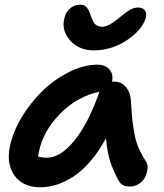

<svg xmlns="http://www.w3.org/2000/svg" viewBox="-20 -789 701 819"><path d="M380.9 -574.2Q318.8 -574.2 282.2 -613.3Q245.6 -652.3 252 -698.2Q256.8 -732.4 276.1 -750.7Q295.4 -769 323.2 -769Q339.8 -769 349.9 -757.1Q359.9 -745.1 367.2 -722.2Q377.4 -694.3 385.7 -686Q397.5 -674.8 417 -674.8Q428.7 -674.8 443.8 -682.6Q459 -690.4 466.8 -696.3Q474.6 -702.1 493.2 -716.8Q517.1 -736.8 533.9 -746.8Q550.8 -756.8 568.8 -756.8Q588.9 -756.8 597.7 -744.9Q606.4 -732.9 602.1 -714.8Q598.1 -697.8 585.7 -678.7Q573.2 -659.7 552.2 -641.1Q531.2 -622.6 505.6 -607.7Q480 -592.8 447.3 -583.5Q414.6 -574.2 380.9 -574.2ZM151.9 9.8Q78.1 9.8 42.5 -39.6Q6.8 -88.9 22 -163.1Q34.2 -225.1 72.3 -288.6Q110.4 -352.1 161.4 -401.4Q212.4 -450.7 274.9 -481.9Q337.4 -513.2 395 -513.2Q428.7 -513.2 446.5 -493.4Q464.4 -473.6 458 -439.9Q460.9 -440.9 467.8 -440.9Q497.6 -440.9 516.6 -418.5Q535.6 -396 538.1 -363.8Q538.6 -358.4 539.1 -348.6Q542 -301.3 544.4 -278.1Q546.9 -254.9 553 -220.9Q559.1 -187 570.8 -159.4Q582.5 -131.8 601.1 -103Q611.3 -89.8 609.4 -71Q607.4 -52.2 599.6 -34.9Q591.8 -17.6 573.5 -5.4Q555.2 6.8 532.2 6.8Q499 6.8 485.8 -19Q462.9 -60.1 450 -100.8Q437 -141.6 432.1 -199.2Q401.4 -142.6 365.2 -100.6Q329.1 -58.6 292.5 -35.4Q255.9 -12.2 221.2 -1.2Q186.5 9.8 151.9 9.8ZM146 -141.1Q144 -133.8 142.1 -121.1Q160.6 -116.2 180.2 -116.2Q237.3 -116.2 296.6 -188.5Q356 -260.7 402.8 -394L404.8 -397.9Q309.6 -377.9 236.6 -304Q163.6 -230 146 -141.1Z"/></svg>

Font: Shantell Sans Normal
Style: Italic
Weight: 600
Italic angle: -11.31°
Designer: Stephen Nixon, Anya Danilova, Shantell Martin
Foundry: Arrow Type
Version: Version 1.006;[559af2be0]